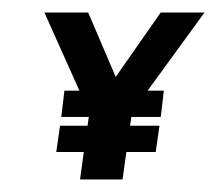

<svg xmlns="http://www.w3.org/2000/svg" viewBox="-20 -287 347 307"><path d="M237 -267 165 -164 121 -267H51L107 -142H83L78 -100H122L120 -86H76L70 -44H114L108 0H176L182 -44H229L235 -86H188L190 -100H237L242 -142H216L307 -267Z"/></svg>

Font: Hussar Tani
Style: DwaKurs
Weight: 700
Foundry: Cannot Into Space Fonts
Version: Version 0.92